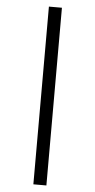

<svg xmlns="http://www.w3.org/2000/svg" viewBox="-63 -808 516 1040"><g transform="rotate(5 195.0 -288.0)"><path d="M159.7 -771H230.5V195.3H159.7Z"/></g></svg>

Font: Oxygen
Style: Regular
Weight: 400
Designer: Vernon Adams
Foundry: Vernon Adams
Version: Version Release 0.2.3 webfont; ttfautohint (v0.93.3-1d66) -l